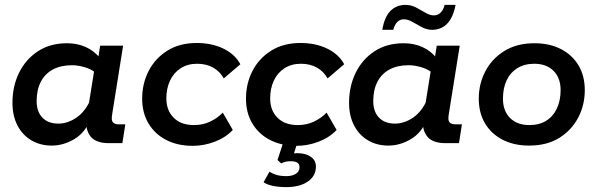

<svg xmlns="http://www.w3.org/2000/svg" viewBox="-20 -586 2448 786"><path d="M192 10Q145 10 108.5 -11.5Q72 -33 51.5 -72.5Q31 -112 31 -165Q31 -233 58 -288Q85 -343 135 -376Q185 -409 255 -409Q296 -409 331 -393.5Q366 -378 390 -347L380 -336L390 -399H484L439 -117Q435 -94 442 -85.5Q449 -77 468 -77H493L481 0H426Q371 0 349.5 -29Q328 -58 335 -103L338 -123L350 -99Q330 -44 285 -17Q240 10 192 10ZM219 -80Q257 -80 293 -104.5Q329 -129 351 -179L341 -144L368 -312L369 -290Q351 -304 324.5 -311.5Q298 -319 275 -319Q229 -319 196.5 -301.5Q164 -284 147 -251Q130 -218 130 -172Q130 -129 153.5 -104.5Q177 -80 219 -80Z M769 11Q707 11 660.5 -13Q614 -37 588 -80.5Q562 -124 562 -182Q562 -244 588.5 -295.5Q615 -347 665 -378.5Q715 -410 785 -410Q847 -410 894.5 -387Q942 -364 964 -323L896 -265Q880 -294 852 -309.5Q824 -325 787 -325Q748 -325 719.5 -306.5Q691 -288 676 -256Q661 -224 661 -183Q661 -134 691 -104Q721 -74 774 -74Q811 -74 841 -88.5Q871 -103 892 -125L933 -54Q904 -23 859.5 -6Q815 11 769 11Z M1194 11Q1132 11 1085.5 -13Q1039 -37 1013 -80.5Q987 -124 987 -182Q987 -244 1013.5 -295.5Q1040 -347 1090 -378.5Q1140 -410 1210 -410Q1272 -410 1319.5 -387Q1367 -364 1389 -323L1321 -265Q1305 -294 1277 -309.5Q1249 -325 1212 -325Q1173 -325 1144.5 -306.5Q1116 -288 1101 -256Q1086 -224 1086 -183Q1086 -134 1116 -104Q1146 -74 1199 -74Q1236 -74 1266 -88.5Q1296 -103 1317 -125L1358 -54Q1329 -23 1284.5 -6Q1240 11 1194 11ZM1152 180Q1122 180 1097.5 175Q1073 170 1059 160L1083 117Q1094 124 1110.5 129.5Q1127 135 1153 135Q1176 135 1191 125.5Q1206 116 1206 100Q1208 74 1170 74Q1162 74 1152 75.5Q1142 77 1131 83L1116 69L1141 -7H1199L1178 59L1151 51Q1174 41 1197 41Q1232 41 1254 57Q1276 73 1273 103Q1270 138 1237.5 159Q1205 180 1152 180Z M1570 10Q1523 10 1486.5 -11.5Q1450 -33 1429.5 -72.5Q1409 -112 1409 -165Q1409 -233 1436 -288Q1463 -343 1513 -376Q1563 -409 1633 -409Q1674 -409 1709 -393.5Q1744 -378 1768 -347L1758 -336L1768 -399H1862L1817 -117Q1813 -94 1820 -85.5Q1827 -77 1846 -77H1871L1859 0H1804Q1749 0 1727.5 -29Q1706 -58 1713 -103L1716 -123L1728 -99Q1708 -44 1663 -17Q1618 10 1570 10ZM1597 -80Q1635 -80 1671 -104.5Q1707 -129 1729 -179L1719 -144L1746 -312L1747 -290Q1729 -304 1702.5 -311.5Q1676 -319 1653 -319Q1607 -319 1574.5 -301.5Q1542 -284 1525 -251Q1508 -218 1508 -172Q1508 -129 1531.5 -104.5Q1555 -80 1597 -80ZM1749 -464Q1727 -464 1706.5 -475Q1686 -486 1668 -496.5Q1650 -507 1633 -507Q1617 -507 1606 -495.5Q1595 -484 1590 -464H1545Q1554 -517 1578.5 -541.5Q1603 -566 1640 -566Q1663 -566 1683 -555.5Q1703 -545 1721.5 -534Q1740 -523 1756 -523Q1773 -523 1784.5 -535Q1796 -547 1800 -566H1845Q1835 -514 1810.5 -489Q1786 -464 1749 -464Z M2146 10Q2084 10 2037.5 -14Q1991 -38 1965.5 -81Q1940 -124 1940 -182Q1940 -243 1967 -294.5Q1994 -346 2045 -377.5Q2096 -409 2168 -409Q2230 -409 2276.5 -385Q2323 -361 2348.5 -318Q2374 -275 2374 -217Q2374 -156 2347 -104.5Q2320 -53 2269.5 -21.5Q2219 10 2146 10ZM2147 -74Q2188 -74 2216.5 -92Q2245 -110 2260 -142.5Q2275 -175 2275 -217Q2275 -267 2246 -296Q2217 -325 2167 -325Q2127 -325 2098 -307Q2069 -289 2054 -257Q2039 -225 2039 -182Q2039 -132 2068 -103Q2097 -74 2147 -74Z"/></svg>

Font: Rokkitt SemiBold
Style: Italic
Weight: 600
Italic angle: -9°
Designer: Vernon Adams
Foundry: Vernon Adams
Version: Version 3.103